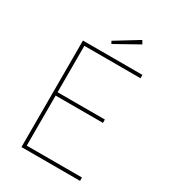

<svg xmlns="http://www.w3.org/2000/svg" viewBox="-207 -982 981 1093"><g transform="rotate(30 283.0 -436.0)"><path d="M110 0V-700H501V-678H132V-373H443V-351H132V-22H495V0ZM260 -764 251 -780 401 -872 414 -850Z"/></g></svg>

Font: Lexend Thin
Style: Regular
Weight: 100
Designer: Bonnie Shaver-Troup, Thomas Jockin
Foundry: Lexend
Version: Version 1.007; ttfautohint (v1.8.3)